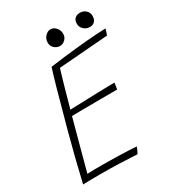

<svg xmlns="http://www.w3.org/2000/svg" viewBox="-193 -908 919 1019"><g transform="rotate(-30 266.5 -398.0)"><path d="M346.5 4.5Q289 1 234.8 -0.8Q180.5 -2.5 120.5 -2.5Q97 -2.5 68.5 -2.2Q40 -2 16 -1Q33 -74 51.5 -148Q70 -222 88.5 -290Q125.5 -427.5 149.8 -513Q174 -598.5 183.5 -625.5Q271.5 -637.5 345.8 -645Q420 -652.5 469.8 -655.8Q519.5 -659 533 -659Q529.5 -647 527.2 -639.5Q525 -632 521 -622L219 -598.5Q214 -582 205 -552Q196 -522 186.5 -488Q177 -454 168.8 -424.2Q160.5 -394.5 156 -378.5Q167 -379 193.8 -379.8Q220.5 -380.5 255 -381.8Q289.5 -383 324.8 -384Q360 -385 388.2 -385.5Q416.5 -386 430.5 -386L424.5 -347Q417 -347 390.8 -347Q364.5 -347 328.5 -346.8Q292.5 -346.5 255.5 -346.2Q218.5 -346 189 -345.8Q159.5 -345.5 146.5 -345Q144.5 -337 137.2 -310.2Q130 -283.5 120 -246.5Q110 -209.5 99.2 -170Q88.5 -130.5 79.2 -95.5Q70 -60.5 64 -38.5Q79.5 -39.5 107 -39.8Q134.5 -40 154.5 -40Q194.5 -40 235.5 -39Q276.5 -38 310.8 -36.5Q345 -35 363.5 -33.5Q361.5 -28.5 359.5 -23Q357.5 -17.5 355 -12.5Q352.5 -7.5 350.5 -3.2Q348.5 1 346.5 4.5ZM278 -698.5Q260 -698.5 244.8 -711.5Q229.5 -724.5 229.5 -746Q229.5 -769.5 244.5 -785.2Q259.5 -801 277 -801Q295.5 -801 310 -785.2Q324.5 -769.5 324.5 -746.5Q324.5 -726 310 -712.2Q295.5 -698.5 278 -698.5ZM466 -706.5Q445 -706.5 429.2 -720.8Q413.5 -735 413.5 -757Q413.5 -778 425.8 -788.5Q438 -799 456.5 -799Q477.5 -799 492.2 -785.5Q507 -772 507 -750Q507 -736 501.8 -726.2Q496.5 -716.5 487.5 -711.5Q478.5 -706.5 466 -706.5Z"/></g></svg>

Font: Grandstander Thin Thin
Style: Italic
Weight: 250
Italic angle: -15°
Version: Version 1.200